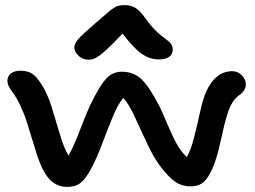

<svg xmlns="http://www.w3.org/2000/svg" viewBox="-20 -749 995 749"><path d="M325.2 -516.1Q303.2 -516.1 286.6 -531.2Q270 -546.4 270 -564Q270 -578.1 284.4 -595.5Q298.8 -612.8 353 -659.2Q364.7 -668.9 383.1 -685.1Q401.4 -701.2 407.5 -706.3Q413.6 -711.4 424.8 -718.5Q436 -725.6 445.3 -727.3Q454.6 -729 467.8 -729Q491.2 -729 509 -717.8Q526.9 -706.5 545.9 -679.2Q562.5 -655.3 580.3 -636.7Q598.1 -618.2 610.4 -608.9Q622.6 -599.6 633.1 -591.6Q643.6 -583.5 648.7 -575.2Q653.8 -566.9 653.8 -555.2Q653.8 -537.1 639.6 -527.1Q625.5 -517.1 600.1 -517.1Q565.9 -517.1 534.7 -537.8Q503.4 -558.6 458 -618.2Q424.3 -582.5 402.1 -561.3Q379.9 -540 365.5 -530.5Q351.1 -521 343.3 -518.6Q335.4 -516.1 325.2 -516.1ZM243.2 -20Q201.7 -20 174.6 -48.1Q147.5 -76.2 125 -142.1Q118.7 -162.1 104.5 -209Q90.3 -255.9 82.3 -280.5Q74.2 -305.2 58.8 -338.1Q43.5 -371.1 25.9 -393.1Q0.5 -428.2 12.9 -450.7Q25.4 -473.1 60.1 -473.1Q86.4 -473.1 104.2 -462.4Q122.1 -451.7 143.1 -418Q165 -384.3 181.4 -331.8Q197.8 -279.3 213.1 -226.6Q228.5 -173.8 247.1 -142.1Q265.6 -172.4 294.2 -247.3Q322.8 -322.3 339.8 -355Q370.6 -417 395 -443.1Q419.4 -469.2 455.1 -469.2Q502.4 -469.2 533.7 -438.2Q564.9 -407.2 602.1 -334Q612.8 -313 632.6 -265.6Q652.3 -218.3 669.4 -187.5Q686.5 -156.7 709 -136.2Q725.6 -166.5 737.5 -214.1Q749.5 -261.7 760.3 -311.5Q771 -361.3 784.2 -391.1Q820.3 -471.2 886.2 -471.2Q907.2 -471.2 923.1 -455.6Q939 -439.9 939 -419.9Q939 -395 912.1 -377Q897.9 -366.7 887.2 -349.6Q876.5 -332.5 868.7 -308.8Q860.8 -285.2 856 -265.4Q851.1 -245.6 844.5 -215.1Q837.9 -184.6 834 -168.9Q819.3 -111.3 802.5 -78.4Q785.6 -45.4 767.6 -33.7Q749.5 -22 724.1 -22Q690.4 -22 665.3 -38.6Q640.1 -55.2 606.9 -98.1Q580.1 -133.3 553.7 -189.7Q527.3 -246.1 504.6 -295.4Q481.9 -344.7 460.9 -367.2Q439.9 -341.8 420.9 -295.9Q401.9 -250 379.6 -190.7Q357.4 -131.3 335 -89.8Q314 -51.3 294.4 -35.6Q274.9 -20 243.2 -20Z"/></svg>

Font: Shantell Sans Irregular
Style: Regular
Weight: 500
Designer: Stephen Nixon, Anya Danilova, Shantell Martin
Foundry: Arrow Type
Version: Version 1.006;[9816181b4]